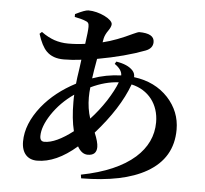

<svg xmlns="http://www.w3.org/2000/svg" viewBox="-56 -850 1011 949"><g transform="rotate(5 449.5 -376.0)"><path d="M381 39C520 38 627 16 704 -28C788 -76 830 -147 830 -242C830 -302 809 -354 768 -399C725 -445 669 -473 598 -482C599 -494 595 -505 587 -514C570 -533 542 -545 504 -551L497 -539C522 -522 534 -504 534 -485C483 -483 436 -474 392 -458C395 -483 401 -516 408 -556C502 -573 580 -594 643 -618C667 -627 679 -642 679 -663C679 -692 654 -706 603 -706C600 -706 591 -702 575 -695C523 -670 474 -651 428 -640L432 -661C435 -673 441 -686 451 -700C460 -713 465 -724 465 -733C465 -758 398 -791 345 -791C333 -791 312 -783 282 -768L280 -767V-753C305 -748 323 -743 332 -739C348 -734 352 -727 352 -710C352 -695 349 -667 343 -625C316 -621 288 -619 259 -619C234 -619 211 -623 190 -630C170 -637 148 -648 125 -665L114 -655C126 -616 141 -587 158 -570C179 -549 207 -539 244 -539C272 -539 301 -541 331 -545C330 -535 328 -520 325 -500C320 -466 316 -441 315 -425C248 -390 193 -347 150 -294C103 -235 79 -176 79 -117C79 -60 109 -29 156 -29C219 -29 284 -58 352 -117C366 -92 383 -80 403 -80C432 -80 447 -94 447 -122C447 -138 441 -161 428 -192C505 -279 559 -363 589 -445C674 -426 726 -358 726 -269C726 -201 698 -142 643 -93C583 -40 495 -2 378 21ZM184 -125C169 -125 162 -134 162 -152C162 -183 175 -219 202 -260C230 -302 266 -339 311 -370C310 -362 310 -350 310 -334C310 -278 315 -230 325 -190C269 -147 222 -125 184 -125ZM400 -259C389 -292 384 -327 384 -363C384 -380 385 -396 387 -413C435 -436 481 -448 525 -450C515 -423 498 -391 475 -355C452 -320 427 -288 400 -259Z"/></g></svg>

Font: AllPunType Bold
Style: Regular
Weight: 700
Version: 1.0